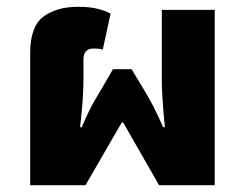

<svg xmlns="http://www.w3.org/2000/svg" viewBox="-20 -546 726 566"><path d="M69 0H232L339 -185H343L449 0H613V-517H457V-309Q457 -289 459 -255.5Q461 -222 466 -171H461Q444 -209 432 -232.5Q420 -256 401 -287L368 -342H313L281 -287Q270 -269 255.5 -243.5Q241 -218 221 -171H216Q222 -222 224 -255.5Q226 -289 226 -309V-370Q226 -403 256 -403Q260 -403 268 -402.5Q276 -402 283 -400L306 -506Q291 -514 268 -520Q245 -526 211 -526Q147 -526 108 -497Q69 -468 69 -390Z"/></svg>

Font: Noto Sans Thai UI Extra
Style: Regular
Weight: 800
Designer: Monotype Design Team
Foundry: Monotype Imaging Inc.
Version: Version 1.901